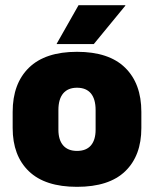

<svg xmlns="http://www.w3.org/2000/svg" viewBox="-20 -708 596 743"><path d="M278 15Q154.5 15 91.8 -45.2Q29 -105.5 29 -212.5V-275Q29 -384.5 92 -446Q155 -507.5 278 -507.5Q401.5 -507.5 464.2 -446Q527 -384.5 527 -275V-212.5Q527 -105.5 464.5 -45.2Q402 15 278 15ZM278 -124Q313.5 -124 331.8 -145.2Q350 -166.5 350 -206V-282Q350 -324.5 331.8 -346.5Q313.5 -368.5 278 -368.5Q243 -368.5 224.5 -346.5Q206 -324.5 206 -282V-206Q206 -166.5 224.5 -145.2Q243 -124 278 -124ZM284 -688H465V-686L343 -537.5H199.5V-539Z"/></svg>

Font: Anek Gurmukhi Medium ExtraBold
Style: Regular
Weight: 800
Version: Version 1.003